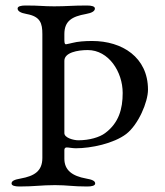

<svg xmlns="http://www.w3.org/2000/svg" viewBox="-20 -673 599 698"><path d="M265 -163C247 -163 214 -172 214 -189V-452C214 -482 262 -491 299 -491C375 -491 426 -412 426 -335C426 -277 412 -226 362 -189C342 -174 305 -163 265 -163ZM256 -134C311 -134 393 -151 439 -186C483 -220 518 -302 518 -347C518 -465 424 -524 315 -524C288 -524 262 -522 243 -517C242 -517 223 -512 220 -512C214 -512 214 -521 214 -532V-549C214 -597 242 -613 292 -622C315 -626 325 -633 325 -642C325 -650 313 -653 296 -653C242 -653 223 -650 177 -650C136 -650 127 -653 73 -653C56 -653 44 -650 44 -642C44 -633 54 -626 77 -622C127 -613 134 -588 134 -549V-99C134 -51 105 -33 55 -24C32 -20 22 -15 22 -6C22 2 34 5 51 5C105 5 130 0 180 0C226 0 243 5 297 5C314 5 326 2 326 -6C326 -15 316 -20 293 -24C243 -33 214 -54 214 -96V-128C214 -134 218 -137 222 -137C231 -137 242 -134 256 -134Z"/></svg>

Font: EB Garamond 12
Style: Regular
Weight: 400
Version: Version 0.016+